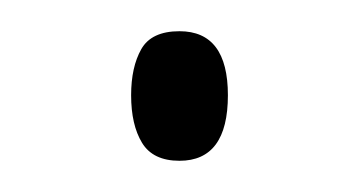

<svg xmlns="http://www.w3.org/2000/svg" viewBox="-20 -96 229 123"><path d="M64 -35Q64 -53 70.5 -64.5Q77 -76 95 -76Q126 -76 126 -35Q126 7 95 7Q78 7 71 -4.5Q64 -16 64 -35Z"/></svg>

Font: Noto Sans Myanmar UI ExtraCondensed ExtraLight
Style: Regular
Weight: 200
Width: 2
Designer: Monotype Design Team
Foundry: Monotype Imaging Inc.
Version: Version 2.103; ttfautohint (v1.8.4.7-5d5b)